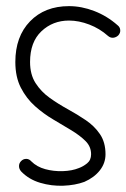

<svg xmlns="http://www.w3.org/2000/svg" viewBox="-20 -440 412 626"><path d="M255 153Q225 164 186.5 165.5Q148 167 111 156Q74 145 49 119Q42 111 42 101.5Q42 92 49 85Q56 78 65.5 78Q75 78 82 86Q100 104 127.5 111.5Q155 119 185 118Q215 117 237 108Q251 103 264 92.5Q277 82 277 63Q277 38 259 20Q241 2 213 -15Q185 -32 153.5 -50.5Q122 -69 94 -94Q66 -119 48 -154Q30 -189 30 -238Q30 -321 78 -370.5Q126 -420 205 -420Q246 -420 287.5 -404Q329 -388 363 -358Q371 -352 372 -342.5Q373 -333 366 -325Q359 -318 349.5 -317Q340 -316 332 -323Q305 -347 271 -360Q237 -373 205 -373Q152 -373 115 -338Q78 -303 78 -238Q78 -197 96 -169Q114 -141 142 -121Q170 -101 201 -84Q232 -67 260 -48Q288 -29 306 -2.5Q324 24 324 63Q324 92 305.5 115.5Q287 139 255 153Z"/></svg>

Font: Zen Kurenaido
Style: ARC
Weight: 400
Designer: Yoshimichi Ohira
Foundry: Positype
Version: Version 1.001